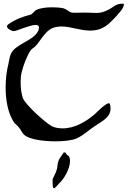

<svg xmlns="http://www.w3.org/2000/svg" viewBox="-20 -747 690 1023"><path d="M639 -727H627C622 -727 617 -726 616 -726C593 -721 583 -709 563 -698C534 -682 515 -678 494 -678C477 -678 458 -680 432 -680C419 -680 400 -679 384 -679C376 -679 368 -679 362 -680C345 -684 332 -702 312 -704C296 -707 276 -708 256 -708C227 -708 197 -705 174 -694C162 -689 155 -673 143 -669C100 -658 62 -644 25 -618C20 -614 17 -610 17 -607C17 -594 43 -581 54 -581C67 -581 133 -612 167 -614H170C181 -614 188 -610 188 -601V-599C181 -539 84 -521 48 -476C32 -456 30 -431 25 -407C15 -370 10 -325 10 -280C10 -214 22 -147 52 -99C59 -87 71 -81 79 -70C92 -56 96 -39 112 -26C140 -4 210 6 275 6C322 6 366 1 389 -10C425 -26 450 -52 482 -73C521 -100 569 -120 569 -169C569 -176 568 -184 566 -192C565 -195 563 -197 560 -197C542 -197 490 -143 484 -138C437 -98 378 -63 313 -63C296 -63 274 -66 257 -74L254 -76C219 -95 115 -190 102 -224C94 -246 90 -277 90 -307C90 -326 91 -345 95 -360C104 -399 122 -446 144 -480C150 -488 162 -493 169 -501C204 -539 225 -596 284 -604C292 -605 300 -606 307 -606C358 -606 407 -584 460 -584C531 -584 561 -620 602 -663L609 -672C619 -682 640 -706 640 -723C640 -724 640 -725 639 -727ZM320 65C303 90 289 103 286 136C285 160 273 181 263 202C260 206 260 212 260 218C260 226 261 234 261 241C262 252 264 256 268 256C274 256 286 239 296 229C321 207 353 152 353 111C353 102 352 95 349 88C346 81 340 82 336 77C328 68 334 65 320 65Z"/></svg>

Font: Ancial
Style: Regular
Weight: 400
Designer: Daytona Mess (Anne-Dauphine Borione)
Foundry: Daytona Mess (Anne-Dauphine Borione)
Version: Version 1.000;Glyphs 3.2 (3192)